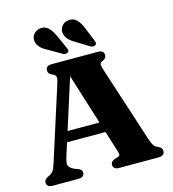

<svg xmlns="http://www.w3.org/2000/svg" viewBox="-131 -1035 1027 1142"><g transform="rotate(-15 382.0 -463.5)"><path d="M176.9 -291.5H471.2L472.6 -227.5H174.6ZM246.7 -28.8Q246.7 -15.7 237.8 -7.8Q229 0 209.9 0H51.5Q32.8 0 23.7 -7.8Q14.6 -15.6 14.6 -28.7Q14.6 -38.1 19.4 -44.7Q24.2 -51.3 35.8 -57.8L49.2 -64.3Q65 -73 73.6 -86.3Q82.1 -99.7 92.4 -133.2L236.3 -583.6Q244.3 -609.3 241.6 -620.8Q238.8 -632.2 220.9 -639.4Q206.9 -645.3 201.2 -653Q195.5 -660.6 195.5 -671.4Q195.5 -684.9 204.7 -692.5Q213.8 -700 232.8 -700H516.4Q535.5 -700 544.5 -692.5Q553.6 -684.9 553.6 -671.5Q553.6 -659.9 547.6 -652.4Q541.7 -644.9 529.6 -640.2Q516.5 -635.1 514.1 -626.2Q511.7 -617.3 517.9 -597.9L671.3 -125.4Q680.5 -96.1 689.3 -82.2Q698.1 -68.4 713.4 -62.3Q729.7 -54.9 735.2 -47.6Q740.8 -40.4 740.8 -28.8Q740.8 -15.7 731.6 -7.8Q722.5 0 703.5 0H461.2Q441.9 0 433 -7.8Q424 -15.7 424 -28.8Q424 -39.5 429.9 -46.2Q435.8 -52.9 447.9 -57.8L470.3 -64.6Q483.3 -69.6 482.1 -79.2Q480.8 -88.8 474.1 -110.3L312.4 -626.2L331.3 -638.1L173.8 -143.7Q166.5 -120.6 166.3 -106.2Q166.1 -91.9 174.8 -82.3Q183.6 -72.8 202.7 -63.7L223.2 -57Q234.2 -52 240.4 -45.8Q246.7 -39.6 246.7 -28.8ZM305 -858.2 343.7 -771.8Q347.7 -763.5 349 -756.4Q350.3 -749.4 344.2 -743.4Q338.7 -738.2 329.8 -738.2Q321 -738.2 312.3 -742.3L233.3 -788.3Q204.5 -802.8 188.4 -819.2Q172.3 -835.5 168.7 -859.3Q165.5 -882.5 180.2 -901.1Q194.9 -919.8 221 -923.3Q250.5 -926.9 270 -908.7Q289.5 -890.5 305 -858.2ZM479 -858.2 514.8 -771Q518.5 -762.3 519.1 -755.2Q519.8 -748.2 513.7 -742.6Q507.9 -737.8 498.6 -738.2Q489.4 -738.6 481.6 -743.1L404 -791.1Q376 -806.8 360.7 -824.1Q345.4 -841.5 342.7 -865.7Q341.1 -888.5 356.5 -906.7Q372 -925 398.6 -926.9Q428.1 -929.3 446.8 -910.3Q465.5 -891.3 479 -858.2Z"/></g></svg>

Font: Fraunces
Style: Regular
Weight: 900
Version: Version 1.000;[b76b70a41]